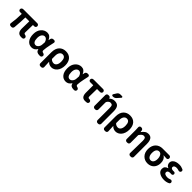

<svg xmlns="http://www.w3.org/2000/svg" viewBox="538 -2880 5177 5177"><g transform="rotate(45 3126.5 -291.5)"><path d="M580.1 13.7Q498 13.7 461.9 -32.2Q425.8 -78.1 425.8 -164.1Q425.8 -182.6 428.2 -282.7Q430.7 -382.8 430.7 -435.5Q430.7 -443.4 423.8 -443.4H289.1Q282.2 -443.4 282.2 -435.5Q281.2 -288.1 258.8 -49.8Q255.9 -25.4 238.3 -9.8Q220.7 4.9 199.2 4.9Q197.3 4.9 195.3 4.9L162.1 2.9Q139.6 2 125 -15.6Q113.3 -30.3 113.3 -47.9Q113.3 -52.7 114.3 -56.6Q144.5 -252.9 144.5 -435.5Q144.5 -443.4 137.7 -443.4H76.2Q52.7 -443.4 37.1 -459.5Q21.5 -475.6 21.5 -498Q21.5 -521.5 37.1 -538.6Q52.7 -555.7 76.2 -557.6L103.5 -559.6H621.1Q645.5 -559.6 662.1 -543Q678.7 -526.4 678.7 -502V-501Q678.7 -476.6 662.1 -460Q645.5 -443.4 621.1 -443.4H578.1Q571.3 -443.4 570.3 -435.5Q564.5 -330.1 564.5 -157.2Q564.5 -131.8 573.7 -120.6Q583 -109.4 602.5 -106.4Q626 -103.5 644 -90.3Q662.1 -77.1 666 -55.7Q667 -49.8 667 -44.9Q667 -27.3 657.2 -11.7Q644.5 7.8 622.1 10.7Q601.6 13.7 580.1 13.7Z M969.7 13.7Q869.1 13.7 808.6 -63Q748 -139.6 748 -275.4Q748 -411.1 820.3 -492.7Q892.6 -574.2 995.1 -574.2Q1103.5 -574.2 1153.3 -455.1Q1154.3 -453.1 1156.2 -453.1Q1158.2 -453.1 1158.2 -455.1L1168 -502.9Q1171.9 -528.3 1191.4 -543.9Q1210.9 -559.6 1235.4 -559.6H1264.6Q1287.1 -559.6 1300.8 -543Q1310.5 -530.3 1310.5 -514.6Q1310.5 -508.8 1309.6 -503.9Q1290 -412.1 1280.8 -369.6Q1271.5 -327.1 1260.7 -260.7Q1250 -194.3 1250 -158.2Q1250 -116.2 1288.1 -107.4Q1344.7 -95.7 1351.6 -58.6Q1352.5 -51.8 1352.5 -45.9Q1352.5 -28.3 1342.8 -12.7Q1331.1 7.8 1307.6 11.7Q1289.1 13.7 1269.5 13.7Q1211.9 13.7 1178.7 -9.3Q1145.5 -32.2 1134.8 -83Q1133.8 -85 1131.8 -85Q1129.9 -85 1128.9 -83Q1070.3 13.7 969.7 13.7ZM1003.9 -107.4Q1045.9 -107.4 1080.6 -147Q1115.2 -186.5 1120.1 -242.2L1127 -334Q1127 -340.8 1125 -347.7Q1089.8 -453.1 1015.6 -453.1Q967.8 -453.1 933.1 -407.7Q898.4 -362.3 898.4 -277.3Q898.4 -192.4 926.3 -149.9Q954.1 -107.4 1003.9 -107.4Z M1499 203.1Q1474.6 203.1 1458 186Q1441.4 168.9 1441.4 145.5V-271.5Q1441.4 -418.9 1513.7 -495.6Q1585.9 -572.3 1703.1 -572.3Q1824.2 -572.3 1891.6 -497.1Q1959 -421.9 1959 -287.1Q1959 -217.8 1939.5 -159.2Q1919.9 -100.6 1887.7 -63Q1855.5 -25.4 1814 -4.9Q1772.5 15.6 1727.5 15.6Q1640.6 15.6 1584 -46.9Q1583 -47.9 1581.1 -47.4Q1579.1 -46.9 1579.1 -44.9Q1587.9 137.7 1587.9 147.5Q1587.9 169.9 1572.3 185.5Q1555.7 203.1 1531.2 203.1ZM1694.3 -105.5Q1744.1 -105.5 1776.9 -151.4Q1809.6 -197.3 1809.6 -285.2Q1809.6 -451.2 1698.2 -451.2Q1646.5 -451.2 1613.3 -405.3Q1580.1 -359.4 1580.1 -281.2V-165Q1580.1 -158.2 1585 -152.3Q1629.9 -105.5 1694.3 -105.5Z M2271.5 13.7Q2170.9 13.7 2110.4 -63Q2049.8 -139.6 2049.8 -275.4Q2049.8 -411.1 2122.1 -492.7Q2194.3 -574.2 2296.9 -574.2Q2405.3 -574.2 2455.1 -455.1Q2456.1 -453.1 2458 -453.1Q2460 -453.1 2460 -455.1L2469.7 -502.9Q2473.6 -528.3 2493.2 -543.9Q2512.7 -559.6 2537.1 -559.6H2566.4Q2588.9 -559.6 2602.5 -543Q2612.3 -530.3 2612.3 -514.6Q2612.3 -508.8 2611.3 -503.9Q2591.8 -412.1 2582.5 -369.6Q2573.2 -327.1 2562.5 -260.7Q2551.8 -194.3 2551.8 -158.2Q2551.8 -116.2 2589.8 -107.4Q2646.5 -95.7 2653.3 -58.6Q2654.3 -51.8 2654.3 -45.9Q2654.3 -28.3 2644.5 -12.7Q2632.8 7.8 2609.4 11.7Q2590.8 13.7 2571.3 13.7Q2513.7 13.7 2480.5 -9.3Q2447.3 -32.2 2436.5 -83Q2435.5 -85 2433.6 -85Q2431.6 -85 2430.7 -83Q2372.1 13.7 2271.5 13.7ZM2305.7 -107.4Q2347.7 -107.4 2382.3 -147Q2417 -186.5 2421.9 -242.2L2428.7 -334Q2428.7 -340.8 2426.8 -347.7Q2391.6 -453.1 2317.4 -453.1Q2269.5 -453.1 2234.9 -407.7Q2200.2 -362.3 2200.2 -277.3Q2200.2 -192.4 2228 -149.9Q2255.9 -107.4 2305.7 -107.4Z M3014.6 13.7Q2936.5 13.7 2903.3 -31.7Q2870.1 -77.1 2870.1 -164.1V-436.5Q2870.1 -444.3 2862.3 -444.3H2753.9Q2730.5 -444.3 2714.8 -460Q2699.2 -475.6 2699.2 -498Q2699.2 -521.5 2714.8 -538.6Q2730.5 -555.7 2752.9 -557.6L2781.2 -559.6H3129.9Q3154.3 -559.6 3170.9 -543Q3187.5 -526.4 3187.5 -502Q3187.5 -477.5 3170.9 -460.9Q3154.3 -444.3 3129.9 -444.3H3020.5Q3012.7 -444.3 3012.7 -436.5Q3007.8 -308.6 3007.8 -157.2Q3007.8 -128.9 3019 -117.7Q3030.3 -106.4 3051.8 -106.4Q3054.7 -106.4 3057.6 -106.4Q3058.6 -106.4 3059.6 -106.4Q3082 -106.4 3099.6 -93.8Q3119.1 -81.1 3122.1 -58.6Q3123 -52.7 3123 -47.9Q3123 -30.3 3113.3 -14.6Q3100.6 4.9 3077.1 8.8Q3045.9 13.7 3014.6 13.7Z M3473.6 -737.3Q3487.3 -759.8 3511.2 -772.9Q3535.2 -786.1 3561.5 -786.1H3626Q3642.6 -786.1 3649.4 -771Q3656.2 -755.9 3645.5 -743.2L3559.6 -646.5Q3521.5 -603.5 3463.9 -603.5H3447.3Q3428.7 -603.5 3418.9 -620.1Q3415 -627.9 3415 -635.7Q3415 -643.6 3419.9 -652.3ZM3579.1 -556.6Q3671.9 -556.6 3714.4 -503.4Q3756.8 -450.2 3756.8 -330.1V138.7Q3756.8 162.1 3739.7 179.2Q3722.7 196.3 3699.2 196.3H3673.8Q3650.4 196.3 3633.3 179.2Q3616.2 162.1 3616.2 138.7V-320.3Q3616.2 -392.6 3598.6 -417.5Q3581.1 -442.4 3534.2 -442.4Q3496.1 -442.4 3462.9 -409.7Q3429.7 -377 3429.7 -339.8V-78.1Q3429.7 -54.7 3412.6 -37.6Q3395.5 -20.5 3372.1 -20.5H3343.8Q3320.3 -20.5 3303.2 -37.6Q3286.1 -54.7 3286.1 -78.1V-488.3Q3286.1 -511.7 3303.2 -528.8Q3320.3 -545.9 3343.8 -545.9H3373Q3393.6 -545.9 3408.7 -531.2Q3423.8 -516.6 3424.8 -496.1Q3424.8 -494.1 3426.8 -493.7Q3428.7 -493.2 3429.7 -494.1Q3493.2 -556.6 3579.1 -556.6Z M3946.3 203.1Q3921.9 203.1 3905.3 186Q3888.7 168.9 3888.7 145.5V-271.5Q3888.7 -418.9 3960.9 -495.6Q4033.2 -572.3 4150.4 -572.3Q4271.5 -572.3 4338.9 -497.1Q4406.2 -421.9 4406.2 -287.1Q4406.2 -217.8 4386.7 -159.2Q4367.2 -100.6 4335 -63Q4302.7 -25.4 4261.2 -4.9Q4219.7 15.6 4174.8 15.6Q4087.9 15.6 4031.2 -46.9Q4030.3 -47.9 4028.3 -47.4Q4026.4 -46.9 4026.4 -44.9Q4035.2 137.7 4035.2 147.5Q4035.2 169.9 4019.5 185.5Q4002.9 203.1 3978.5 203.1ZM4141.6 -105.5Q4191.4 -105.5 4224.1 -151.4Q4256.8 -197.3 4256.8 -285.2Q4256.8 -451.2 4145.5 -451.2Q4093.8 -451.2 4060.5 -405.3Q4027.3 -359.4 4027.3 -281.2V-165Q4027.3 -158.2 4032.2 -152.3Q4077.1 -105.5 4141.6 -105.5Z M5010.7 145.5Q5010.7 168.9 4994.1 186Q4977.5 203.1 4953.1 203.1H4920.9Q4897.5 203.1 4880.9 185.5Q4864.3 169.9 4864.3 147.5L4873 -329.1Q4873 -393.6 4856.9 -419.9Q4840.8 -446.3 4800.8 -446.3Q4768.6 -446.3 4741.7 -425.8Q4714.8 -405.3 4682.6 -359.4Q4677.7 -353.5 4677.7 -345.7V-55.7Q4677.7 -32.2 4661.1 -15.1Q4644.5 2 4620.1 2H4589.8Q4565.4 2 4548.8 -15.1Q4532.2 -32.2 4532.2 -55.7V-390.6Q4532.2 -449.2 4527.3 -501Q4527.3 -503.9 4527.3 -505.9Q4527.3 -525.4 4541 -541Q4555.7 -557.6 4579.1 -557.6H4594.7Q4619.1 -557.6 4637.2 -541.5Q4655.3 -525.4 4657.2 -501L4662.1 -457Q4662.1 -455.1 4664.1 -455.1Q4666 -455.1 4667 -457Q4709 -512.7 4752 -542.5Q4794.9 -572.3 4850.6 -572.3Q4934.6 -572.3 4972.7 -514.6Q5010.7 -457 5010.7 -346.7Z M5388.7 13.7Q5277.3 13.7 5202.6 -63Q5127.9 -139.6 5127.9 -274.4Q5127.9 -343.8 5150.4 -399.4Q5172.9 -455.1 5210.4 -489.7Q5248 -524.4 5295.4 -542Q5342.8 -559.6 5395.5 -559.6H5655.3Q5679.7 -559.6 5696.3 -543Q5712.9 -526.4 5712.9 -502V-496.1Q5712.9 -472.7 5696.3 -457Q5680.7 -443.4 5661.1 -443.4Q5658.2 -443.4 5655.3 -443.4Q5608.4 -448.2 5550.8 -450.2Q5547.9 -450.2 5547.9 -447.8Q5547.9 -445.3 5549.8 -443.4Q5594.7 -418.9 5618.7 -368.7Q5642.6 -318.4 5642.6 -251Q5642.6 -169.9 5609.9 -109.4Q5577.1 -48.8 5520 -17.6Q5462.9 13.7 5388.7 13.7ZM5390.6 -440.4Q5338.9 -440.4 5308.6 -398.9Q5278.3 -357.4 5278.3 -274.4Q5278.3 -195.3 5309.1 -150.9Q5339.8 -106.4 5391.1 -106.4Q5442.4 -106.4 5472.7 -148.4Q5502.9 -190.4 5502.9 -265.1Q5502.9 -339.8 5473.1 -390.1Q5443.4 -440.4 5390.6 -440.4Z M6024.4 13.7Q5914.1 13.7 5841.8 -31.7Q5769.5 -77.1 5769.5 -158.2Q5769.5 -261.7 5877.9 -291Q5880.9 -292 5880.9 -294.4Q5880.9 -296.9 5877.9 -297.9Q5837.9 -311.5 5816.4 -345.2Q5794.9 -378.9 5794.9 -416Q5794.9 -468.8 5828.1 -505.4Q5861.3 -542 5912.6 -558.1Q5963.9 -574.2 6027.3 -574.2Q6100.6 -574.2 6169.9 -542Q6190.4 -532.2 6196.3 -509.8Q6198.2 -502 6198.2 -495.1Q6198.2 -480.5 6190.4 -467.8Q6179.7 -448.2 6157.2 -442.4Q6147.5 -440.4 6139.6 -440.4Q6126 -440.4 6114.3 -445.3Q6076.2 -460 6034.2 -460Q5991.2 -460 5964.8 -442.9Q5938.5 -425.8 5938.5 -396.5Q5938.5 -335.9 6030.3 -335.9Q6040 -335.9 6052.7 -336.9Q6054.7 -336.9 6056.6 -336.9Q6076.2 -336.9 6090.8 -323.2Q6106.4 -308.6 6106.4 -287.1Q6106.4 -265.6 6090.8 -251Q6076.2 -237.3 6056.6 -237.3Q6054.7 -237.3 6052.7 -237.3Q6029.3 -239.3 6012.7 -239.3Q5914.1 -239.3 5914.1 -171.9Q5914.1 -137.7 5946.3 -118.2Q5978.5 -98.6 6040 -98.6Q6083 -98.6 6125 -117.2Q6137.7 -124 6152.3 -124Q6160.2 -124 6167 -123Q6189.5 -118.2 6201.2 -99.6Q6210 -85 6210 -69.3Q6210 -63.5 6209 -57.6Q6204.1 -34.2 6184.6 -23.4Q6114.3 13.7 6024.4 13.7Z"/></g></svg>

Font: Gen Jyuu Gothic Bold
Style: Bold
Weight: 700
Designer: [Source Han Sans]
Ryoko NISHIZUKA  (kana & ideographs); Paul D. Hunt (Latin, Greek & Cyrillic); Wenlong ZHANG  (bopomofo
Version: Version 1.002.20150607